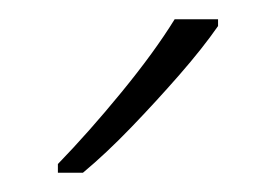

<svg xmlns="http://www.w3.org/2000/svg" viewBox="-20 -785 286 199"><path d="M206 -758Q190 -735 166 -707.5Q142 -680 116 -653Q90 -626 66 -606H40V-615Q72 -648 106 -689.5Q140 -731 161 -765H206Z"/></svg>

Font: Noto Sans Telugu SemiCondensed ExtraLight
Style: Regular
Weight: 200
Width: 4
Designer: Jelle Bosma - Monotype Design Team
Foundry: Monotype Imaging Inc.
Version: Version 2.005; ttfautohint (v1.8.4.7-5d5b)